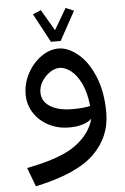

<svg xmlns="http://www.w3.org/2000/svg" viewBox="-58 -627 611 941"><g transform="rotate(-5 247.5 -156.0)"><path d="M455 -57Q455 63 369 146.5Q283 230 80 273L45 180Q213 148 286.5 94Q360 40 379 -33Q343 0 268 0Q212 0 166.5 -24Q121 -48 95 -89Q69 -130 69 -179Q69 -233 95 -282Q121 -331 163 -360.5Q205 -390 248 -390Q295 -390 343.5 -350.5Q392 -311 423.5 -235Q455 -159 455 -57ZM292 -88Q346 -88 379 -96Q372 -163 350.5 -207.5Q329 -252 300.5 -273.5Q272 -295 246 -295Q222 -295 198 -279Q174 -263 158 -237Q142 -211 142 -183Q142 -139 182.5 -113.5Q223 -88 292 -88ZM240 -481 301 -585 341 -568 263 -426H215L139 -568L179 -585Z"/></g></svg>

Font: FiraGO
Style: Italic
Weight: 400
Italic angle: -8°
Designer: bBox Type GmbH
Foundry: bBox Type GmbH
Version: Version 1.001